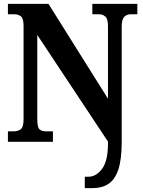

<svg xmlns="http://www.w3.org/2000/svg" viewBox="-20 -734 741 994"><path d="M419 240V181H437Q478 181 508.5 140Q539 99 539 9V-1L173 -553V-118Q173 -76 184 -65Q195 -54 218 -54H254V0H21V-54H49Q73 -54 87.5 -65Q102 -76 102 -118V-600Q102 -639 88 -649.5Q74 -660 56 -660H21V-714H231L539 -223V-600Q539 -636 525.5 -648Q512 -660 494 -660H458V-714H691V-660H656Q636 -660 623 -646.5Q610 -633 610 -596V3Q610 92 592.5 144Q575 196 541.5 218Q508 240 459 240Z"/></svg>

Font: Noto Serif Thai Condensed ExtraBold
Style: Regular
Weight: 800
Width: 3
Designer: Monotype Design Team
Foundry: Monotype Imaging Inc.
Version: Version 2.002; ttfautohint (v1.8.4.7-5d5b)